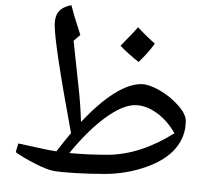

<svg xmlns="http://www.w3.org/2000/svg" viewBox="-20 -826 809 763"><path d="M396 -134.8Q335 -134.8 276.4 -138.4Q217.8 -142.1 191.9 -147Q166 -151.9 118.9 -176Q71.8 -200.2 42.5 -221.2L52.7 -255.9L169.9 -230.5L204.1 -224.6Q233.4 -262.7 262.2 -296.9Q197.3 -648.4 197.3 -727.1Q197.3 -760.7 213.1 -779.8Q229 -798.8 263.7 -805.7Q275.9 -757.3 289.6 -717.8L299.3 -687L272.5 -664.1L290.5 -495.1Q300.3 -411.1 301.8 -341.8V-341.3Q443.8 -491.7 541.5 -491.7Q569.8 -491.7 611.3 -468.8Q652.8 -445.8 685.5 -409.7Q718.3 -373.5 718.3 -346.2Q718.3 -284.7 679 -237.5Q639.6 -190.4 561 -162.6Q482.4 -134.8 396 -134.8ZM406.2 -210.9Q536.6 -210.9 673.3 -296.4Q643.1 -349.1 600.6 -378.7Q558.1 -408.2 516.6 -408.2Q467.3 -408.2 398.4 -358.2Q329.6 -308.1 255.4 -217.8Q330.6 -210.9 406.2 -210.9ZM530.8 -569.8ZM391.6 -105.5ZM391.6 -83ZM595.2 -652.8Q571.8 -619.1 530.8 -579.6Q486.3 -614.7 459 -644.5Q510.3 -695.8 528.8 -717.8Q560.5 -683.1 595.2 -652.8ZM530.8 -569.8ZM528.8 -742.2Z"/></svg>

Font: Noto Naskh Arabic UI
Style: Regular
Weight: 400
Designer: Monotype Design team
Foundry: Monotype Imaging Inc.
Version: Version 1.05